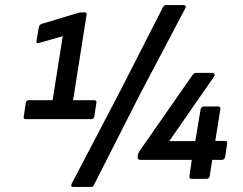

<svg xmlns="http://www.w3.org/2000/svg" viewBox="-20 -707 959 759"><path d="M83 -236Q71 -236 74 -247L82 -301Q84 -311 94 -311H188L228 -564L137 -538Q123 -533 124 -544L133 -597Q134 -604 137 -607.5Q140 -611 146 -613L289 -656Q292 -657 295.5 -657.5Q299 -658 302 -658H316Q324 -658 322 -647L269 -311H352Q363 -311 361 -301L353 -247Q351 -236 340 -236ZM270 32Q258 32 263 20L457 -351L625 -680Q629 -687 637 -687H706Q711 -687 713.5 -683.5Q716 -680 713 -675L528 -324L351 25Q348 32 339 32ZM737 0Q727 0 729 -11L738 -75H535Q523 -75 524 -87L525 -95Q526 -99 527.5 -102.5Q529 -106 531 -109L740 -409Q747 -419 756 -419H818Q825 -419 827.5 -414.5Q830 -410 826 -404L649 -149H752L773 -275Q776 -286 786 -286H842Q853 -286 851 -275L831 -150H869Q880 -150 878 -139L870 -86Q867 -75 857 -75H819L809 -11Q808 -6 805 -3Q802 0 797 0Z"/></svg>

Font: Sofia Sans SemiBold
Style: Italic
Weight: 600
Italic angle: -9°
Designer: Botio Nikoltchev, Ani Petrova
Foundry: lettersoup
Version: Version 4.100-B